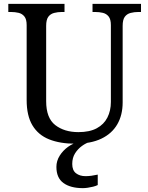

<svg xmlns="http://www.w3.org/2000/svg" viewBox="-20 -734 765 994"><path d="M370 10Q291 10 234.5 -12.5Q178 -35 148 -85Q118 -135 118 -216V-604Q118 -634 106.5 -648.5Q95 -663 76.5 -667.5Q58 -672 36 -672H23V-714H314V-672H301Q279 -672 260 -667Q241 -662 230 -647Q219 -632 219 -600V-210Q219 -123 266 -86.5Q313 -50 386 -50Q444 -50 481 -70Q518 -90 536 -125.5Q554 -161 554 -206V-604Q554 -634 542.5 -648.5Q531 -663 512.5 -667.5Q494 -672 472 -672H459V-714H710V-672H697Q675 -672 656 -667Q637 -662 626 -647Q615 -632 615 -600V-204Q615 -138 587 -90Q559 -42 504.5 -16Q450 10 370 10ZM409 240Q345 240 308.5 213.5Q272 187 272 130Q272 99 289 72Q306 45 332.5 26Q359 7 390 0H447Q426 6 404.5 21.5Q383 37 368.5 60Q354 83 354 115Q354 148 373.5 163Q393 178 423 178Q437 178 452.5 176Q468 174 486 170V224Q476 229 462 232.5Q448 236 434 238Q420 240 409 240Z"/></svg>

Font: Noto Serif Tibetan
Style: Regular
Weight: 400
Designer: Monotype Design Team
Foundry: Monotype Imaging Inc.
Version: Version 2.103